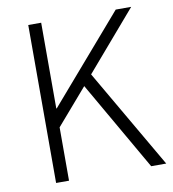

<svg xmlns="http://www.w3.org/2000/svg" viewBox="-82 -801 785 872"><g transform="rotate(-10 311.0 -364.5)"><path d="M106.4 0V-728.5H166V-333H168L509.8 -728.5H581.1L348.6 -458L614.3 0H544.9L308.6 -411.1L166 -246.1V0Z"/></g></svg>

Font: Taipei Sans TC Beta Light
Style: Regular
Weight: 300
Designer: JT Foundry
Foundry: JT Foundry
Version: Version 1.000